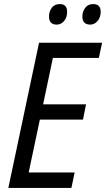

<svg xmlns="http://www.w3.org/2000/svg" viewBox="-20 -924 522 944"><path d="M21 0 172 -714H482L466 -639H240L192 -411H403L388 -336H176L121 -76H347L331 0ZM424 -803Q444 -803 459.5 -820.5Q475 -838 475 -866Q475 -904 438 -904Q413 -904 399 -885.5Q385 -867 385 -843Q385 -803 424 -803ZM259 -803Q280 -803 295 -820.5Q310 -838 310 -866Q310 -904 274 -904Q248 -904 234.5 -885.5Q221 -867 221 -843Q221 -803 259 -803Z"/></svg>

Font: Noto Sans UI SemiCondensed
Style: Italic
Weight: 400
Width: 4
Italic angle: -12°
Designer: Monotype Design Team
Foundry: Monotype Imaging Inc.
Version: Version 1.901